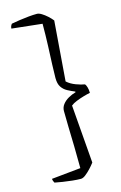

<svg xmlns="http://www.w3.org/2000/svg" viewBox="-142 -854 678 1077"><g transform="rotate(-15 197.5 -316.0)"><path d="M188 163Q167 163 139 160Q111 157 85 153Q59 149 39 145Q37 142 34 135Q31 128 31 121L200 104Q200 42 198.5 -20.5Q197 -83 195.5 -137Q194 -191 194 -229Q194 -250 207 -267Q220 -284 241 -296Q262 -308 284 -314V-318Q262 -327 241.5 -338Q221 -349 208.5 -368Q196 -387 196 -420Q196 -450 198 -497.5Q200 -545 202.5 -605Q205 -665 205 -733L29 -752Q29 -761 32.5 -768Q36 -775 39 -778Q60 -782 87 -786Q114 -790 140.5 -792.5Q167 -795 188 -795Q200 -795 215.5 -785.5Q231 -776 246.5 -762Q262 -748 273 -734L246 -387Q267 -368 297 -357Q327 -346 347 -343Q352 -338 356.5 -323.5Q361 -309 361 -290Q345 -287 322.5 -280.5Q300 -274 279 -265.5Q258 -257 246 -247L273 91Q262 106 246 123Q230 140 215 151.5Q200 163 188 163Z"/></g></svg>

Font: Texturina 12pt ExtraLight
Style: Regular
Weight: 250
Designer: Guillermo Torres Carreño
Foundry: Omnibus-Type
Version: Version 1.002